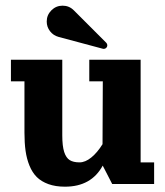

<svg xmlns="http://www.w3.org/2000/svg" viewBox="-20 -665 597 694"><path d="M364 -510.5Q367.9 -506.6 367.9 -501.2Q367.9 -495.8 364.1 -492.1Q360.4 -488.3 355 -488.3Q353.5 -488.3 351.6 -488.8L191.4 -531.7Q172.6 -536.9 160.8 -552.2Q148.9 -567.6 148.9 -587.2Q148.9 -610.8 165.8 -627.7Q182.6 -644.5 206.3 -644.5Q230 -644.5 246.8 -627.7ZM19.5 -449.2H205.1V-175.8Q205.1 -137.2 212 -115.7Q219 -94.2 232.1 -86.2Q245.1 -78.1 267.6 -78.1Q288.1 -78.1 309.7 -95.5Q331.3 -112.8 350.6 -143.8L351.6 -371.1H302.7V-449.2H488.3V-78.1H537.1V0H385.5L351.3 -66.4Q310.1 9.8 214.8 9.8Q180.7 9.8 155 0.5Q129.4 -8.8 113 -25Q96.7 -41.3 86.5 -66.3Q76.4 -91.3 72.4 -120Q68.4 -148.7 68.4 -185.5V-371.1H19.5Z"/></svg>

Font: Orelega One
Style: Regular
Weight: 400
Version: Version 1.1 ; ttfautohint (v1.8.3)